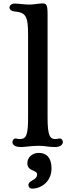

<svg xmlns="http://www.w3.org/2000/svg" viewBox="-20 -865 424 1139"><path d="M53.7 -22.5C53.7 -11.2 61.5 7.3 105.5 7.3C126 7.3 166.5 0 208.5 0C247.6 0 268.6 7.3 305.7 7.3C342.8 7.3 353 -11.2 353 -22.5C353 -32.2 345.7 -43.5 335 -43.5C326.7 -43.5 316.4 -40 309.6 -40C277.3 -40 262.2 -57.1 262.2 -167V-781.2C262.2 -839.4 254.4 -844.7 231 -844.7C210.9 -844.7 181.2 -837.9 156.2 -837.9C117.2 -837.9 95.7 -843.8 66.9 -843.8C46.4 -843.8 36.1 -830.1 36.1 -821.3C36.1 -807.1 50.3 -798.3 64 -797.4C134.3 -791.5 146.5 -768.6 146.5 -658.2V-167C146.5 -67.4 137.2 -40 98.1 -40C87.9 -40 80.6 -43.5 72.3 -43.5C61 -43.5 53.7 -32.7 53.7 -22.5ZM142.1 103C142.1 153.3 200.2 141.1 200.2 169.9C200.2 183.6 193.4 193.8 171.9 205.1C156.7 213.4 148.4 222.7 148.4 231.9C148.4 243.2 156.2 253.9 170.9 253.9C223.1 253.9 285.6 213.4 285.6 134.3C285.6 71.3 256.8 42 210 42C170.9 42 142.1 69.3 142.1 103Z"/></svg>

Font: Stoke
Style: Regular
Weight: 400
Designer: Nicole Fally
Foundry: Nicole Fally
Version: Version 1.002